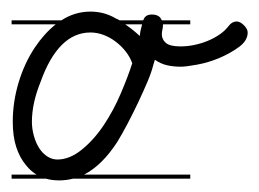

<svg xmlns="http://www.w3.org/2000/svg" viewBox="-20 -322 447 331"><path d="M308 -14H106Q94 -11 82 -11Q70 -11 59 -14H0V-21H43Q33 -27 25 -37Q14 -50 8 -68.5Q2 -87 2 -112Q2 -146 12 -179.5Q22 -213 40 -240Q56 -264 76 -280H0V-287H86Q109 -302 136 -302Q160 -302 180 -290Q183 -289 186 -287H227Q230 -297 242 -297Q251 -297 256 -292Q258 -289 259 -287H308V-280H261Q261 -275 260 -271Q259 -267 259 -263Q259 -254 266 -248Q273 -242 291 -242Q303 -242 315 -244.5Q327 -247 338 -251.5Q349 -256 358.5 -262.5Q368 -269 374 -277Q380 -285 388 -285Q394 -285 400.5 -278.5Q407 -272 407 -266Q407 -252 392 -241Q377 -230 358 -222Q339 -214 319.5 -210.5Q300 -207 292 -207Q279 -207 268 -209.5Q257 -212 247 -219L244 -209Q241 -197 234 -180.5Q227 -164 218 -145Q209 -126 199.5 -108Q190 -90 182 -77Q156 -37 125 -21H308ZM208 -213Q204 -224 196.5 -233.5Q189 -243 179 -250.5Q169 -258 158 -262Q147 -266 136 -266Q108 -266 86.5 -244.5Q65 -223 50 -181Q35 -144 35 -112Q35 -100 38.5 -87.5Q42 -75 48 -66Q54 -57 62 -52Q70 -47 79 -47Q100 -47 121 -64Q142 -81 159 -106.5Q176 -132 188.5 -161.5Q201 -191 208 -213ZM221 -260 222 -268 225 -280H196Q209 -271 221 -260Z"/></svg>

Font: Gruenewald VA 3. Klasse
Style: Regular
Weight: 400
Designer: Peter Wiegel
Foundry: Peter Wiegel, nach dem Schriftentwurf von Dr. H. Gr¸newald
Version: Version 0.007